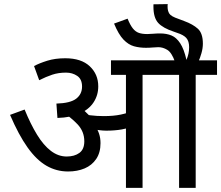

<svg xmlns="http://www.w3.org/2000/svg" viewBox="-20 -916 1078 936"><path d="M675 -551V0H594V-551H521V-622H779V-551ZM298 -632Q376 -632 417.5 -593Q459 -554 459 -495Q459 -452 436.5 -417.5Q414 -383 370 -363Q326 -343 260 -341L255 -411Q323 -413 351.5 -435Q380 -457 380 -494Q380 -530 356.5 -546Q333 -562 302 -562Q265 -562 235 -552Q205 -542 171 -525L146 -594Q172 -608 210.5 -620Q249 -632 298 -632ZM470 -218Q470 -172 449 -141Q428 -110 392.5 -95Q357 -80 312 -80Q255 -80 206.5 -108Q158 -136 114.5 -197Q71 -258 29 -356L100 -382Q129 -311 160.5 -259.5Q192 -208 228 -180.5Q264 -153 305 -153Q343 -153 367 -170.5Q391 -188 391 -227Q391 -275 358 -310Q325 -345 278 -374L337 -377L380 -386Q394 -374 411 -357Q428 -340 438 -323L443 -304Q456 -285 463 -264Q470 -243 470 -218ZM486 -350Q534 -350 569 -357.5Q604 -365 651 -382V-310Q608 -291 573.5 -285Q539 -279 498 -279Q483 -279 463 -281.5Q443 -284 425.5 -287.5Q408 -291 400 -294L353 -350L359 -365Q388 -358 420 -354Q452 -350 486 -350ZM934 -551V0H853V-551H764V-622H1038V-551ZM833 -615Q817 -660 795.5 -673Q774 -686 752 -686Q740 -686 724.5 -684.5Q709 -683 691 -683Q660 -683 633 -690.5Q606 -698 582 -723Q558 -748 536 -801L602 -825Q615 -793 628 -777Q641 -761 657.5 -755.5Q674 -750 698 -750Q711 -750 727 -751.5Q743 -753 760 -753Q792 -753 816 -743Q840 -733 858.5 -705Q877 -677 889 -624Q896 -641 899 -655.5Q902 -670 902 -686Q902 -715 888.5 -730.5Q875 -746 843 -756L829 -761Q774 -779 751 -804.5Q728 -830 728 -883Q728 -886 728 -889Q728 -892 728 -895L798 -896Q797 -894 797 -890.5Q797 -887 797 -882Q797 -863 805.5 -849.5Q814 -836 850 -824L879 -813Q920 -798 944.5 -776Q969 -754 969 -703Q969 -681 962 -656.5Q955 -632 947 -615Z"/></svg>

Font: Noto Sans Devanagari
Style: Regular
Weight: 400
Designer: Jelle Bosma - Monotype Design Team
Foundry: Monotype Imaging Inc.
Version: Version 2.003